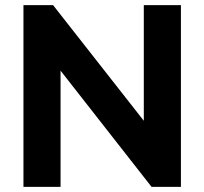

<svg xmlns="http://www.w3.org/2000/svg" viewBox="-20 -725 793 745"><path d="M71 0V-705H186L565 -222H538V-705H682V0H568L189 -484H215V0Z"/></svg>

Font: Nunito Sans 12pt ExtraLight ExtraBold
Style: Regular
Weight: 800
Version: Version 3.101;gftools[0.9.27]